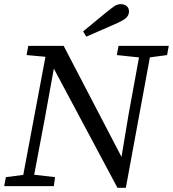

<svg xmlns="http://www.w3.org/2000/svg" viewBox="-25 -889 826 917"><path d="M-5 0 3 -43 104 -56H124L238 -43L232 0ZM76 0 200 -660H250L189 -323L128 0ZM533 -626 541 -670H781L773 -626L676 -613H655ZM588 -123 543 -66 589 -342 649 -670H701L576 8H536L220 -584L211 -591L201 -617L102 -626L110 -670H279L564 -123ZM372 -739Q401 -763 429 -786Q457 -809 485 -832Q510 -852 522.5 -860.5Q535 -869 553 -869Q569 -869 580 -860Q591 -851 591 -834Q591 -820 581.5 -808Q572 -796 538 -780Q501 -763 463 -747Q425 -731 387 -714Z"/></svg>

Font: Source Serif 4 18pt
Style: Italic
Weight: 400
Italic angle: -12°
Designer: Frank Grießhammer
Foundry: Adobe Systems Incorporated
Version: Version 4.004;hotconv 1.0.116;makeotfexe 2.5.65601